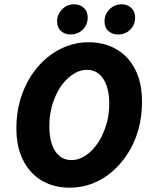

<svg xmlns="http://www.w3.org/2000/svg" viewBox="-20 -859 705 891"><path d="M305 12Q230 12 174.5 -20.5Q119 -53 87.5 -115Q56 -177 56 -264Q56 -335 74 -396Q92 -457 123.5 -506Q155 -555 197.5 -590.5Q240 -626 289 -644.5Q338 -663 390 -663Q465 -663 521 -630Q577 -597 608 -535.5Q639 -474 639 -387Q639 -316 621.5 -255Q604 -194 572 -145Q540 -96 498 -60.5Q456 -25 407 -6.5Q358 12 305 12ZM312 -116Q337 -116 362 -128.5Q387 -141 409.5 -164.5Q432 -188 449 -220.5Q466 -253 476.5 -292.5Q487 -332 487 -378Q487 -427 474.5 -462Q462 -497 439 -516Q416 -535 383 -535Q358 -535 333 -522.5Q308 -510 285.5 -486.5Q263 -463 246 -430.5Q229 -398 219 -358.5Q209 -319 209 -273Q209 -224 221 -189Q233 -154 256 -135Q279 -116 312 -116ZM307 -699Q281 -699 263 -715Q245 -731 245 -761Q245 -792 268 -815.5Q291 -839 324 -839Q351 -839 369 -822.5Q387 -806 387 -777Q387 -744 364 -721.5Q341 -699 307 -699ZM528 -699Q501 -699 483 -715Q465 -731 465 -761Q465 -792 488 -815.5Q511 -839 545 -839Q571 -839 589 -822.5Q607 -806 607 -777Q607 -744 584.5 -721.5Q562 -699 528 -699Z"/></svg>

Font: Source Sans 3 ExtraBold
Style: Italic
Weight: 800
Italic angle: -11°
Version: Version 3.052;hotconv 1.1.0;makeotfexe 2.6.0